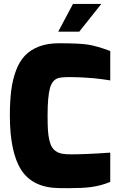

<svg xmlns="http://www.w3.org/2000/svg" viewBox="-20 -963 607 989"><path d="M388.2 -799.8H279.8L356 -942.9H502ZM329.6 6.3 284.2 5.9Q148.4 3.9 89.6 -87.4Q30.8 -178.7 30.8 -368.2Q30.8 -441.4 37.8 -497.1Q44.9 -552.7 62.5 -599.9Q80.1 -647 108.9 -677Q137.7 -707 181.4 -723.6Q225.1 -740.2 284.2 -740.2Q389.2 -740.2 434.8 -732.9Q480.5 -725.6 547.9 -700.2V-548.8L519 -553.2Q510.3 -554.2 500.5 -555.7Q490.7 -557.1 479.5 -558.1L467.3 -559.6Q399.4 -564.9 384.8 -564.9Q364.3 -565.9 344.2 -565.9Q295.4 -565.9 279.3 -560.5Q250 -551.3 237.8 -510.7Q225.1 -467.3 225.1 -366.2Q225.1 -323.2 226.8 -294.4Q228.5 -265.6 233.9 -242.2Q239.3 -218.8 247.6 -205.3Q255.9 -191.9 269.5 -183.1Q283.2 -174.3 301 -171.1Q318.8 -168 345.2 -168Q424.8 -168 547.9 -176.8V-25.9Q499.5 -5.9 445.8 1Q403.8 6.3 329.6 6.3Z"/></svg>

Font: Squarion Black
Style: Regular
Weight: 900
Designer: Natanael Gama
Version: Version 1.00;September 12, 2019;FontCreator 11.5.0.2425 64-b